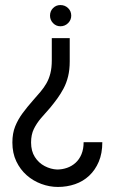

<svg xmlns="http://www.w3.org/2000/svg" viewBox="-20 -725 456 760"><path d="M385 -162H311Q311 -135 302.5 -114.5Q294 -94 279 -80.5Q264 -67 245 -60.5Q226 -54 206 -54Q181 -55 157 -67.5Q133 -80 118 -103.5Q103 -127 103 -161Q103 -192 114 -214.5Q125 -237 142.5 -257.5Q160 -278 179 -299Q193 -316 206.5 -334.5Q220 -353 231.5 -374.5Q243 -396 249.5 -422.5Q256 -449 256 -482V-574H185V-486Q185 -457 179.5 -435Q174 -413 164 -395.5Q154 -378 140.5 -362Q127 -346 111 -328Q88 -302 69.5 -277Q51 -252 40 -224.5Q29 -197 29 -161Q29 -119 44.5 -86.5Q60 -54 85.5 -31.5Q111 -9 143.5 3Q176 15 209 15Q245 15 277 4Q309 -7 333 -29.5Q357 -52 371 -85Q385 -118 385 -162ZM219 -705Q202 -705 190 -693Q178 -681 178 -663Q178 -646 190 -633.5Q202 -621 219 -621Q237 -621 249.5 -633.5Q262 -646 262 -663Q262 -681 249.5 -693Q237 -705 219 -705Z"/></svg>

Font: Advent Pro Medium
Style: Regular
Weight: 500
Designer: VivaRado, Andreas Kalpakidis
Foundry: VivaRado, Andreas Kalpakidis
Version: Version 3.000